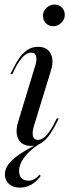

<svg xmlns="http://www.w3.org/2000/svg" viewBox="-20 -633 307 850"><path d="M130.6 -76.6Q121.8 -48.4 125.8 -31Q129.8 -13.7 148.4 -13.7Q165.3 -13.7 182.3 -30.6Q199.2 -47.6 216.1 -79L231.5 -108.9H240.3L222.6 -74.2Q213.7 -57.3 199.6 -36.7Q185.5 -16.1 165.3 -1.6Q145.2 12.9 116.9 12.9Q90.3 12.9 74.2 -0.8Q58.1 -14.5 54.4 -39.1Q50.8 -63.7 60.5 -94.4L134.7 -337.9Q144.4 -366.1 139.9 -383.1Q135.5 -400 117.7 -400Q100 -400 83.1 -383.1Q66.1 -366.1 49.2 -334.7L34.7 -304.8H25.8L43.5 -339.5Q52.4 -357.3 66.1 -377Q79.8 -396.8 100.4 -411.3Q121 -425.8 149.2 -425.8Q175.8 -425.8 191.5 -412.1Q207.3 -398.4 211.3 -374.2Q215.3 -350 204.8 -318.5ZM215.3 -516.9Q196 -516.9 183.1 -530.2Q170.2 -543.5 170.2 -562.9Q170.2 -583.9 185.9 -598.4Q201.6 -612.9 222.6 -612.9Q241.1 -612.9 254 -599.6Q266.9 -586.3 266.9 -566.9Q266.9 -547.6 251.6 -532.3Q236.3 -516.9 215.3 -516.9ZM66.9 197.6Q37.9 197.6 19.8 181.5Q1.6 165.3 1.6 138.7Q1.6 116.9 16.5 95.6Q31.5 74.2 64.9 51.2Q98.4 28.2 151.6 1.6L155.6 3.2Q109.7 33.1 87.1 64.1Q64.5 95.2 64.5 124.2Q64.5 144.4 75.4 155.6Q86.3 166.9 106.5 166.9Q132.3 166.9 156.5 139.5L159.7 146.8Q140.3 172.6 117.3 185.1Q94.4 197.6 66.9 197.6Z"/></svg>

Font: Playfair 144pt SemiCondensed
Style: Italic
Weight: 400
Width: 4
Italic angle: -15.6°
Designer: Claus Eggers Sørensen
Foundry: Claus Eggers Sørensen
Version: Version 2.203